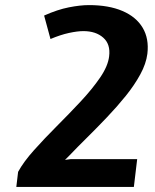

<svg xmlns="http://www.w3.org/2000/svg" viewBox="-20 -733 607 753"><path d="M44 0 51 -59Q72.5 -98.5 113.5 -144.2Q154.5 -190 203 -238.5Q251.5 -287 296.8 -335.5Q342 -384 372.8 -429Q403.5 -474 408 -512Q414 -559.5 385 -585.2Q356 -611 307 -611Q284 -611 250.5 -603.8Q217 -596.5 178 -580L153 -672Q205.5 -695.5 250 -704.2Q294.5 -713 329 -713Q406.5 -713 460.2 -690Q514 -667 539.5 -624.2Q565 -581.5 558 -522Q553 -483 530.2 -441.2Q507.5 -399.5 473.5 -357.2Q439.5 -315 400.2 -273.8Q361 -232.5 322.5 -194.5Q284 -156.5 253 -124L235 -106L258 -109H518L505 0Z"/></svg>

Font: Expletus Sans
Style: Italic
Weight: 400
Italic angle: -7°
Designer: Jasper de Waard
Foundry: Designtown
Version: Version 7.500